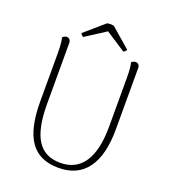

<svg xmlns="http://www.w3.org/2000/svg" viewBox="-153 -959 953 1081"><g transform="rotate(20 323.0 -418.5)"><path d="M553 -304Q553 -148 494.5 -68Q436 12 322 12Q208 12 153.5 -65Q99 -142 99 -304V-594Q99 -656 91 -686Q102 -697 116 -697Q127 -697 133.5 -689.5Q140 -682 140 -669V-304Q140 -157 184.5 -87.5Q229 -18 322 -18Q416 -18 464 -90.5Q512 -163 512 -304V-594Q512 -661 504 -686Q515 -697 529 -697Q540 -697 546.5 -689.5Q553 -682 553 -669ZM460 -745Q458 -741 452.5 -735.5Q447 -730 443 -728L323 -806L202 -728Q197 -730 192 -735.5Q187 -741 185 -745L303 -847Q315 -849 322 -849Q330 -849 342 -847Z"/></g></svg>

Font: Arima Madurai ExtraLight
Style: Regular
Weight: 275
Designer: Joana Correia and Natanael Gama
Foundry: NDISCOVER
Version: Version 1.020